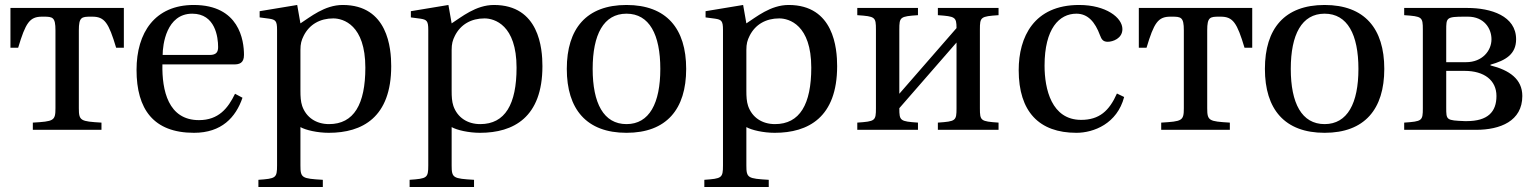

<svg xmlns="http://www.w3.org/2000/svg" viewBox="-20 -522 6191 772"><path d="M22 -330H53C83 -430 99 -455 149 -455H155C192 -455 203 -453 203 -400V-87C203 -36 196 -34 112 -29V0H388V-29C304 -34 297 -36 297 -87V-400C297 -453 308 -455 345 -455H351C401 -455 417 -430 447 -330H478V-490H22Z M529 -241C529 -83 597 12 760 12C871 12 928 -50 955 -129L925 -145C897 -87 859 -39 780 -39C656 -39 631 -159 633 -263H921C942 -263 961 -268 961 -301C961 -360 942 -502 759 -502C603 -502 529 -391 529 -241ZM634 -301C634 -342 649 -467 753 -467C846 -467 857 -372 857 -333C857 -314 851 -301 823 -301Z M1019 201V230H1278V201C1194 196 1188 194 1188 143V-11C1209 1 1256 12 1302 12C1437 12 1553 -50 1553 -256C1553 -327 1540 -502 1358 -502C1285 -502 1227 -453 1188 -428L1175 -502L1024 -477V-452L1062 -447C1088 -443 1094 -438 1094 -402V143C1094 194 1089 196 1019 201ZM1188 -157V-321C1188 -346 1192 -360 1201 -378C1224 -424 1267 -448 1320 -448C1360 -448 1449 -422 1449 -250C1449 -103 1403 -23 1303 -23C1251 -23 1211 -50 1195 -96C1189 -114 1188 -134 1188 -157Z M1627 201V230H1886V201C1802 196 1796 194 1796 143V-11C1817 1 1864 12 1910 12C2045 12 2161 -50 2161 -256C2161 -327 2148 -502 1966 -502C1893 -502 1835 -453 1796 -428L1783 -502L1632 -477V-452L1670 -447C1696 -443 1702 -438 1702 -402V143C1702 194 1697 196 1627 201ZM1796 -157V-321C1796 -346 1800 -360 1809 -378C1832 -424 1875 -448 1928 -448C1968 -448 2057 -422 2057 -250C2057 -103 2011 -23 1911 -23C1859 -23 1819 -50 1803 -96C1797 -114 1796 -134 1796 -157Z M2259 -245C2259 -83 2338 12 2499 12C2660 12 2739 -83 2739 -245C2739 -407 2660 -502 2499 -502C2338 -502 2259 -407 2259 -245ZM2363 -245C2363 -383 2407 -467 2499 -467C2591 -467 2635 -383 2635 -245C2635 -107 2591 -23 2499 -23C2407 -23 2363 -107 2363 -245Z M2812 201V230H3071V201C2987 196 2981 194 2981 143V-11C3002 1 3049 12 3095 12C3230 12 3346 -50 3346 -256C3346 -327 3333 -502 3151 -502C3078 -502 3020 -453 2981 -428L2968 -502L2817 -477V-452L2855 -447C2881 -443 2887 -438 2887 -402V143C2887 194 2882 196 2812 201ZM2981 -157V-321C2981 -346 2985 -360 2994 -378C3017 -424 3060 -448 3113 -448C3153 -448 3242 -422 3242 -250C3242 -103 3196 -23 3096 -23C3044 -23 3004 -50 2988 -96C2982 -114 2981 -134 2981 -157Z M3427 0H3671V-29C3599 -34 3596 -36 3596 -87L3826 -351V-87C3826 -36 3823 -34 3751 -29V0H3995V-29C3923 -34 3920 -36 3920 -87V-403C3920 -454 3923 -456 3995 -461V-490H3751V-461C3820 -456 3826 -454 3826 -409L3596 -145V-403C3596 -454 3599 -456 3671 -461V-490H3427V-461C3499 -456 3502 -454 3502 -403V-87C3502 -36 3499 -34 3427 -29Z M4076 -240C4076 -73 4158 12 4308 12C4378 12 4472 -25 4500 -132L4471 -146C4440 -76 4400 -40 4327 -40C4208 -40 4180 -164 4180 -258C4180 -407 4239 -467 4308 -467C4354 -467 4383 -434 4403 -380C4409 -364 4415 -354 4434 -354C4454 -354 4493 -367 4493 -405C4493 -451 4427 -502 4319 -502C4137 -502 4076 -373 4076 -240Z M4559 -330H4590C4620 -430 4636 -455 4686 -455H4692C4729 -455 4740 -453 4740 -400V-87C4740 -36 4733 -34 4649 -29V0H4925V-29C4841 -34 4834 -36 4834 -87V-400C4834 -453 4845 -455 4882 -455H4888C4938 -455 4954 -430 4984 -330H5015V-490H4559Z M5066 -245C5066 -83 5145 12 5306 12C5467 12 5546 -83 5546 -245C5546 -407 5467 -502 5306 -502C5145 -502 5066 -407 5066 -245ZM5170 -245C5170 -383 5214 -467 5306 -467C5398 -467 5442 -383 5442 -245C5442 -107 5398 -23 5306 -23C5214 -23 5170 -107 5170 -245Z M5626 0H5915C6012 0 6101 -35 6101 -136C6101 -204 6049 -240 5973 -259V-262C6034 -279 6076 -304 6076 -364C6076 -458 5975 -490 5880 -490H5626V-461C5698 -456 5701 -454 5701 -403V-87C5701 -36 5698 -34 5626 -29ZM5795 -90V-237H5869C5948 -237 5997 -199 5997 -136C5997 -72 5962 -35 5877 -35H5870C5795 -38 5795 -39 5795 -90ZM5795 -272V-400C5795 -451 5795 -455 5870 -455H5882C5947 -455 5977 -408 5977 -364C5977 -318 5940 -272 5875 -272Z"/></svg>

Font: Lingua Franca
Style: Regular
Weight: 400
Version: Version 1.19